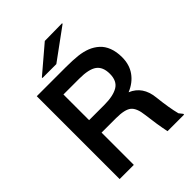

<svg xmlns="http://www.w3.org/2000/svg" viewBox="-262 -1068 1196 1196"><g transform="rotate(-45 336.0 -470.0)"><path d="M642.1 -6.8V0H496.1Q480.5 -74.7 469.2 -169.9Q461.9 -236.3 432.9 -260.3Q403.8 -284.2 327.1 -284.2H199.2V0H74.2V-730H329.1Q391.1 -730 435.1 -725.1Q476.6 -720.2 509.3 -707.3Q542 -694.3 567.9 -671.1Q593.8 -647.9 607.9 -611.1Q622.1 -574.2 622.1 -525.9Q622.1 -460.4 589.1 -414.1Q556.2 -367.7 496.1 -342.8Q584 -306.6 595.2 -198.2Q606 -96.7 623 -30.8ZM179.2 -785.2V-790L353 -938L506.8 -939.9V-935.1L301.8 -785.2ZM199.2 -394H333Q411.1 -394 453.1 -418.7Q495.1 -443.4 495.1 -506.8Q495.1 -567.4 459 -593.8Q422.9 -620.1 338.9 -620.1H199.2Z"/></g></svg>

Font: Nacelle SemiBold
Style: Regular
Weight: 600
Designer: Sora Sagano
Foundry: Sora Sagano
Version: Version 1.000;FEAKit 1.0